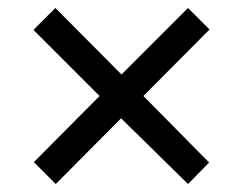

<svg xmlns="http://www.w3.org/2000/svg" viewBox="-20 -594 612 482"><path d="M452 -574 506 -520 340 -353 505 -186 452 -132 284 -297 120 -132 65 -187 230 -353 64 -519 119 -574 285 -407Z"/></svg>

Font: Noto Sans Kayah Li Medium
Style: Regular
Weight: 500
Designer: Monotype Design Team, Sérgio Martins
Foundry: Monotype Imaging Inc.
Version: Version 2.002; ttfautohint (v1.8.4.7-5d5b)